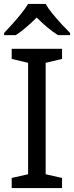

<svg xmlns="http://www.w3.org/2000/svg" viewBox="-20 -964 379 984"><path d="M298 0H40V-52L124 -71V-642L40 -662V-714H298V-662L214 -642V-71L298 -52ZM214 -944Q226 -922 248.5 -894.5Q271 -867 295.5 -840.5Q320 -814 339 -795V-784H277Q251 -800 223 -823.5Q195 -847 168 -874Q141 -847 114 -824Q87 -801 61 -784H1V-795Q20 -815 43.5 -841Q67 -867 89 -894.5Q111 -922 124 -944Z"/></svg>

Font: Noto Sans Palmyrene
Style: Regular
Weight: 400
Designer: Monotype Design Team
Foundry: Monotype Imaging Inc.
Version: Version 2.001; ttfautohint (v1.8.4.7-5d5b)